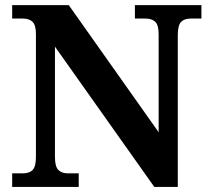

<svg xmlns="http://www.w3.org/2000/svg" viewBox="-20 -734 828 754"><path d="M678.2 -596.2V0H585.9L195.8 -550.8V-118.2Q195.8 -80.1 209 -66.7Q222.2 -53.2 247.1 -53.2H289.1V0H27.8V-53.2H69.8Q95.7 -53.2 108.4 -66.7Q121.1 -80.1 121.1 -118.2V-600.1Q121.1 -635.7 107.7 -648.4Q94.2 -661.1 69.8 -661.1H27.8V-713.9H250L603 -214.8V-600.1Q603 -635.7 589.6 -648.4Q576.2 -661.1 551.8 -661.1H509.8V-713.9H771V-661.1H729Q703.6 -661.1 690.9 -647.7Q678.2 -634.3 678.2 -596.2Z"/></svg>

Font: Koh Santepheap
Style: Bold
Weight: 700
Designer: Danh Hong
Version: Version 2.002; ttfautohint (v1.8.3)